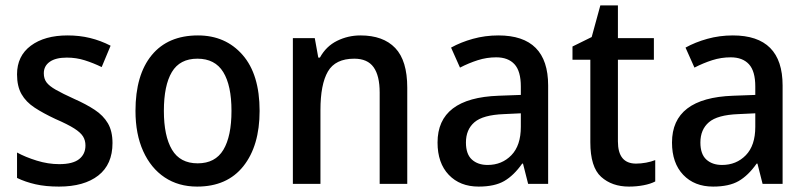

<svg xmlns="http://www.w3.org/2000/svg" viewBox="-20 -680 2987 710"><path d="M396 -151Q396 -72 343.5 -31Q291 10 198 10Q149 10 111.5 1.5Q74 -7 43 -22V-116Q74 -99 116 -86Q158 -73 199 -73Q249 -73 272.5 -91.5Q296 -110 296 -142Q296 -161 287 -175.5Q278 -190 254.5 -205Q231 -220 185 -240Q140 -261 108 -282Q76 -303 59.5 -332Q43 -361 43 -405Q43 -473 94 -511Q145 -549 230 -549Q274 -549 313 -539.5Q352 -530 389 -511L356 -432Q325 -447 293.5 -457Q262 -467 227 -467Q186 -467 164 -451.5Q142 -436 142 -409Q142 -389 152 -375.5Q162 -362 186.5 -348Q211 -334 255 -314Q298 -295 330 -274Q362 -253 379 -224Q396 -195 396 -151Z M940 -270Q940 -141 880 -65.5Q820 10 709 10Q640 10 589 -24Q538 -58 509.5 -121Q481 -184 481 -270Q481 -403 541 -476Q601 -549 712 -549Q814 -549 877 -477Q940 -405 940 -270ZM586 -270Q586 -177 616 -126.5Q646 -76 711 -76Q776 -76 806 -126Q836 -176 836 -270Q836 -364 805.5 -413.5Q775 -463 710 -463Q645 -463 615.5 -413.5Q586 -364 586 -270Z M1313 -549Q1397 -549 1441.5 -502.5Q1486 -456 1486 -356V0H1384V-338Q1384 -400 1361.5 -431.5Q1339 -463 1290 -463Q1220 -463 1192.5 -415.5Q1165 -368 1165 -273V0H1063V-539H1144L1157 -467H1163Q1186 -509 1226.5 -529Q1267 -549 1313 -549Z M1823 -549Q2007 -549 2007 -364V0H1933L1914 -75H1911Q1880 -31 1844.5 -10.5Q1809 10 1750 10Q1681 10 1639.5 -33.5Q1598 -77 1598 -153Q1598 -318 1824 -326L1906 -329V-360Q1906 -417 1882.5 -442.5Q1859 -468 1815 -468Q1780 -468 1747 -457.5Q1714 -447 1681 -430L1648 -504Q1684 -524 1729 -536.5Q1774 -549 1823 -549ZM1843 -258Q1766 -255 1734.5 -228Q1703 -201 1703 -153Q1703 -110 1725 -90Q1747 -70 1783 -70Q1836 -70 1871 -106Q1906 -142 1906 -211V-261Z M2332 -75Q2350 -75 2369 -78.5Q2388 -82 2403 -88V-9Q2386 0 2360 5Q2334 10 2306 10Q2243 10 2203 -26Q2163 -62 2163 -154V-459H2097V-508L2168 -543L2200 -660H2265V-539H2398V-459H2265V-157Q2265 -75 2332 -75Z M2690 -549Q2874 -549 2874 -364V0H2800L2781 -75H2778Q2747 -31 2711.5 -10.5Q2676 10 2617 10Q2548 10 2506.5 -33.5Q2465 -77 2465 -153Q2465 -318 2691 -326L2773 -329V-360Q2773 -417 2749.5 -442.5Q2726 -468 2682 -468Q2647 -468 2614 -457.5Q2581 -447 2548 -430L2515 -504Q2551 -524 2596 -536.5Q2641 -549 2690 -549ZM2710 -258Q2633 -255 2601.5 -228Q2570 -201 2570 -153Q2570 -110 2592 -90Q2614 -70 2650 -70Q2703 -70 2738 -106Q2773 -142 2773 -211V-261Z"/></svg>

Font: Noto Sans Kannada SemiCondensed Medium
Style: Regular
Weight: 500
Width: 4
Designer: Jelle Bosma - Monotype Design Team
Foundry: Monotype Imaging Inc.
Version: Version 2.005; ttfautohint (v1.8.4.7-5d5b)